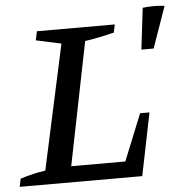

<svg xmlns="http://www.w3.org/2000/svg" viewBox="-67 -763 781 813"><g transform="rotate(-5 323.0 -356.5)"><path d="M519 -266H559L505 0H-16L-9 -34Q46 -52 98 -59L213 -589L106 -612L114 -650H445L438 -616Q370 -599 314 -591L209 -68H439ZM548 -534 569 -710Q618 -716 662 -710L600 -534Z"/></g></svg>

Font: Piazzolla Medium
Style: Italic
Weight: 500
Italic angle: -11.3°
Designer: Juan Pablo del Peral
Foundry: Huerta Tipografica
Version: Version 1.330